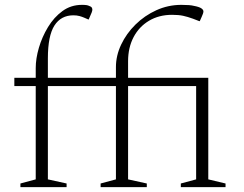

<svg xmlns="http://www.w3.org/2000/svg" viewBox="-20 -770 1002 790"><path d="M64 0V-15L127 -32V-416H39V-450H127V-490Q127 -529 140 -573.5Q153 -618 177.5 -658.5Q202 -699 237 -724.5Q272 -750 317 -750Q329 -750 335.5 -749Q342 -748 346 -746Q355 -743 357.5 -739Q360 -735 360 -730Q360 -726 357 -718L345 -690H343L327 -697Q318 -701 307 -704Q296 -707 282 -707Q231 -707 204 -665Q177 -623 177 -530V-450H457V-494Q457 -541 478.5 -586.5Q500 -632 537.5 -669Q575 -706 623.5 -728Q672 -750 726 -750Q744 -750 757 -749Q770 -748 777 -746Q799 -742 808 -736Q817 -730 817 -723Q817 -716 810 -701L802 -683H800L774 -693Q752 -701 733.5 -705Q715 -709 688 -709Q634 -709 593 -684.5Q552 -660 529.5 -617Q507 -574 507 -518V-450H837V-32L908 -15V0H724V-15L787 -32V-416H507V-32L584 -15V0H394V-15L457 -32V-416H177V-32L254 -15V0Z"/></svg>

Font: Spectral ExtraLight
Style: Regular
Weight: 275
Designer: Jean-Baptiste Levee
Foundry: Production Type
Version: Version 2.001